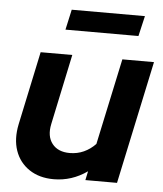

<svg xmlns="http://www.w3.org/2000/svg" viewBox="-52 -757 688 810"><g transform="rotate(5 292.0 -351.5)"><path d="M205 8Q144 8 101.5 -20.5Q59 -49 42 -98Q25 -147 38 -210L104 -521H238L175 -223Q164 -171 188.5 -139.5Q213 -108 263 -108Q295 -108 322.5 -120.5Q350 -133 372 -156L450 -521H584L473 0H339L347 -38Q282 8 205 8ZM200 -625 219 -711H529L509 -625Z"/></g></svg>

Font: Red Hat Display ExtraBold
Style: Italic
Weight: 800
Italic angle: -12°
Designer: Pentagram, MCKL
Foundry: Pentagram, MCKL
Version: Version 1.023